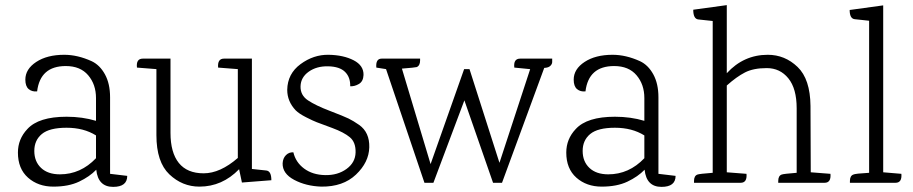

<svg xmlns="http://www.w3.org/2000/svg" viewBox="-20 -714 3567 750"><path d="M422 16Q363 16 356 -51Q330 -24 289 -4.5Q248 15 188.5 15Q129 15 89.5 -20Q50 -55 50 -118Q50 -171 87 -210Q131 -258 240 -258Q302 -258 355 -242V-331Q355 -384 324.5 -420Q294 -456 237 -456Q137 -456 125 -357Q105 -355 92 -366Q79 -377 79 -403Q79 -444 121.5 -472Q164 -500 231 -500Q283 -500 338 -475Q370 -460 390 -423.5Q410 -387 410 -334V-35L477 -27Q477 16 422 16ZM355 -185Q307 -215 240 -215Q173 -215 143.5 -190.5Q114 -166 114 -124.5Q114 -83 140.5 -58Q167 -33 214 -33Q295 -33 355 -96Z M759 15Q692 15 641.5 -33Q591 -81 591 -186V-444L515 -450Q511 -485 538 -485H646V-195Q646 -118 678.5 -77.5Q711 -37 775.5 -37Q840 -37 909 -97V-444L832 -450Q829 -485 855 -485H964V-54L1020 -48Q1040 -46 1040 -10L925 -1L914 -53Q848 15 759 15Z M1400 -421Q1399 -396 1382 -386Q1365 -376 1348 -377Q1349 -412 1328 -433Q1307 -454 1262 -455Q1217 -456 1186 -434Q1155 -412 1154 -377Q1153 -342 1183 -322Q1213 -302 1268 -281Q1323 -260 1341.5 -251Q1360 -242 1383 -226Q1424 -197 1422.5 -138.5Q1421 -80 1370.5 -32Q1320 16 1235 15Q1175 13 1129 -11.5Q1083 -36 1084 -76Q1085 -96 1097 -108Q1109 -120 1126 -119Q1135 -80 1168 -55.5Q1201 -31 1250 -30Q1299 -29 1333.5 -54Q1368 -79 1369 -118.5Q1370 -158 1347 -177.5Q1324 -197 1278 -214Q1232 -231 1217.5 -236.5Q1203 -242 1175.5 -256Q1148 -270 1135 -283Q1102 -318 1102 -363Q1103 -426 1154 -463.5Q1205 -501 1263.5 -500Q1322 -499 1361.5 -478.5Q1401 -458 1400 -421Z M2012 -485H2137Q2137 -485 2137 -472Q2137 -464 2130 -457Q2123 -450 2109 -449H2106L1941 0H1906L1794 -322L1673 0H1638L1488 -444L1450 -450Q1447 -485 1471 -485H1621V-478Q1621 -458 1608 -452Q1601 -450 1550 -446L1662 -73L1793 -444H1814L1931 -78L2051 -444H2050L1989 -450Q1985 -485 2012 -485Z M2564 16Q2505 16 2498 -51Q2472 -24 2431 -4.5Q2390 15 2330.5 15Q2271 15 2231.5 -20Q2192 -55 2192 -118Q2192 -171 2229 -210Q2273 -258 2382 -258Q2444 -258 2497 -242V-331Q2497 -384 2466.5 -420Q2436 -456 2379 -456Q2279 -456 2267 -357Q2247 -355 2234 -366Q2221 -377 2221 -403Q2221 -444 2263.5 -472Q2306 -500 2373 -500Q2425 -500 2480 -475Q2512 -460 2532 -423.5Q2552 -387 2552 -334V-35L2619 -27Q2619 16 2564 16ZM2497 -185Q2449 -215 2382 -215Q2315 -215 2285.5 -190.5Q2256 -166 2256 -124.5Q2256 -83 2282.5 -58Q2309 -33 2356 -33Q2437 -33 2497 -96Z M3201 0H3020V-7Q3020 -27 3033 -32Q3040 -35 3092 -39V-291Q3092 -368 3059.5 -408Q3027 -448 2975 -448Q2923 -448 2890 -431Q2857 -414 2819 -380V-41L2896 -35Q2899 0 2873 0H2691V-7Q2691 -27 2704 -32Q2711 -35 2764 -39V-632L2708 -638Q2688 -640 2688 -676L2819 -694V-428Q2885 -500 2979 -500Q3046 -500 3095.5 -452.5Q3145 -405 3146 -300L3147 -41L3224 -35Q3227 0 3201 0Z M3478 0H3300V-7Q3300 -27 3313 -32Q3320 -36 3375 -39V-633L3319 -639Q3299 -641 3299 -675L3430 -693V-41L3501 -35Q3504 0 3478 0Z"/></svg>

Font: Karma Light
Style: Regular
Weight: 300
Designer: Joana Correia
Foundry: Indian Type Foundry
Version: Version 1.202;PS 1.0;hotconv 1.0.78;makeotf.lib2.5.61930; tt